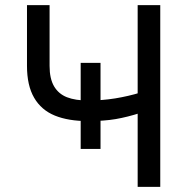

<svg xmlns="http://www.w3.org/2000/svg" viewBox="-20 -727 722 747"><path d="M371.1 -147.5V-482.4H293.9V-147.5ZM172.9 -707H85V-470.7C85 -419.9 94.2 -378.6 112.8 -346.7C131.3 -314.8 158.2 -291.7 193.4 -277.3C228.5 -263 271.5 -255.9 322.3 -255.9C363.9 -255.9 399.9 -258.5 430.2 -263.7C460.4 -268.9 492.8 -277 527.3 -288.1V-367.2C495.4 -357.4 462.4 -349.8 428.2 -344.2C394 -338.7 358.7 -335.9 322.3 -335.9C289.7 -335.9 262.5 -340.2 240.7 -348.6C218.9 -357.1 202.1 -371.3 190.4 -391.1C178.7 -411 172.9 -437.5 172.9 -470.7ZM603.5 -707H515.6V0H603.5Z"/></svg>

Font: Pretendard Variable
Style: Regular
Weight: 400
Designer: Base glyphs from Inter by Rasmus Andersson; Hangeul glyphs from Noto Sans CJK(Source Han Sans) by Jang Soo-young and Kan
Foundry: Kil Hyung-jin
Version: Version 1.309;Glyphs 3.2 (3225)